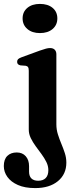

<svg xmlns="http://www.w3.org/2000/svg" viewBox="-52 -728 390 981"><path d="M236 -92.5Q236 -66 243.8 -41.5Q251.5 -17 261.5 6.8Q271.5 30.5 279.2 54.2Q287 78 287 103Q287 162 244 197.5Q201 233 128 233Q75 233 39.5 217.2Q4 201.5 -14.2 176Q-32.5 150.5 -32.5 120.5Q-32.5 86 -14.5 68.5Q3.5 51 33.5 51Q62.5 51 79.5 70.2Q96.5 89.5 96.5 121V149Q96.5 172 108.5 183.8Q120.5 195.5 143 195.5Q168 195.5 181.5 181.8Q195 168 195 141.5Q195 120 184.8 99.5Q174.5 79 159.8 59Q145 39 130.2 18.8Q115.5 -1.5 105.2 -22.5Q95 -43.5 95 -66V-366.5Q95 -379.5 91.2 -385Q87.5 -390.5 79 -392L52.5 -394Q43.5 -396 39.5 -400.5Q35.5 -405 35.5 -412Q35.5 -420.5 40.2 -425.5Q45 -430.5 58.5 -435.5L151.5 -469.5Q171.5 -476.5 183 -479.5Q194.5 -482.5 203.5 -482.5Q219.5 -482.5 227.8 -473.8Q236 -465 236 -451ZM152 -559Q112 -559 87.8 -579.8Q63.5 -600.5 63.5 -634Q63.5 -667.5 87.8 -687.8Q112 -708 152 -708Q192.5 -708 216.8 -687.8Q241 -667.5 241 -634Q241 -600.5 216.8 -579.8Q192.5 -559 152 -559Z"/></svg>

Font: Fraunces SemiBold
Style: Regular
Weight: 600
Version: Version 1.000;[b76b70a41]